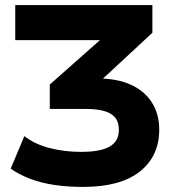

<svg xmlns="http://www.w3.org/2000/svg" viewBox="-20 -725 711 756"><path d="M307 11Q248 11 196 3.5Q144 -4 100 -20.5Q56 -37 22 -61L76 -189Q117 -157 175.5 -142Q234 -127 299 -127Q376 -127 412 -148Q448 -169 448 -213Q448 -244 434 -261.5Q420 -279 391.5 -287.5Q363 -296 319 -296H176V-392L422 -610L429 -567H40V-705H580V-596L345 -378L303 -416H365Q441 -416 495 -391.5Q549 -367 578 -321.5Q607 -276 607 -215Q607 -110 530.5 -49.5Q454 11 307 11Z"/></svg>

Font: Nunito Sans 7pt ExtraBold
Style: Regular
Weight: 800
Designer: Vernon Adams
Foundry: Vernon Adams
Version: Version 3.101;gftools[0.9.27]